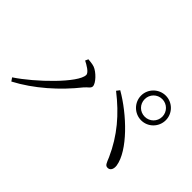

<svg xmlns="http://www.w3.org/2000/svg" viewBox="-102 -1004 1203 1203"><g transform="rotate(45 500.0 -402.0)"><path d="M697 -604C697 -543 747 -494 807 -494C867 -494 916 -543 916 -604C916 -664 867 -713 807 -713C747 -713 697 -664 697 -604ZM729 -604C729 -647 763 -682 807 -682C850 -682 885 -647 885 -604C885 -560 850 -526 807 -526C763 -526 729 -560 729 -604ZM294 -511C318 -499 363 -474 363 -452C363 -382 168 -194 45 -113L60 -91C190 -159 314 -269 406 -385C424 -406 443 -414 443 -431C443 -458 394 -509 358 -522C338 -529 316 -529 303 -531ZM870 -135C888 -135 903 -152 899 -185C882 -301 717 -457 581 -535L565 -514C683 -422 769 -321 828 -189C844 -151 848 -134 870 -135Z"/></g></svg>

Font: Noto Serif SC Light
Style: Regular
Weight: 300
Designer: Ryoko NISHIZUKA 西塚涼子 (kana & ideographs); Frank Grießhammer (Latin, Greek & Cyrillic); Wenlong ZHANG 张文龙 (bopomofo); San
Foundry: Adobe
Version: Version 2.001;hotconv 1.1.0;makeotfexe 2.6.0